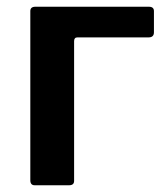

<svg xmlns="http://www.w3.org/2000/svg" viewBox="-20 -550 492 570"><path d="M83 0Q70 0 70 -15V-517Q70 -530 85 -530H422Q437 -530 437 -517V-454Q437 -439 421 -439H210Q200 -439 200 -428V-13Q200 0 185 0Z"/></svg>

Font: Libre Franklin SemiBold
Style: Regular
Weight: 600
Designer: Pablo Impallari, Rodrigo Fuenzalida, Nhung Nguyen
Foundry: Impallari Type
Version: Version 3.000